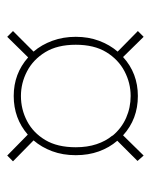

<svg xmlns="http://www.w3.org/2000/svg" viewBox="37 -564 418 532"><g transform="rotate(-90 246.0 -298.0)"><path d="M81 -109 66 -126 122 -182Q103 -204 92.5 -233Q82 -262 82 -297Q82 -333 93 -362.5Q104 -392 123 -414L65 -471L81 -487L139 -430Q184 -469 246 -469Q308 -469 353 -429L410 -487L426 -471L369 -414Q388 -392 399 -362Q410 -332 410 -297Q410 -262 399 -232.5Q388 -203 369 -181L426 -125L410 -109L354 -166Q309 -125 246 -125Q182 -125 137 -166ZM246 -145Q282 -145 314.5 -162Q347 -179 367.5 -212.5Q388 -246 388 -297Q388 -348 367.5 -381.5Q347 -415 314.5 -432Q282 -449 246 -449Q209 -449 176.5 -432Q144 -415 124 -381.5Q104 -348 104 -297Q104 -265 112.5 -239.5Q121 -214 136 -196V-195Q157 -170 185.5 -157.5Q214 -145 246 -145Z"/></g></svg>

Font: DM Sans Thin
Style: Regular
Weight: 100
Designer: Colophon Foundry, Jonny Pinhorn
Foundry: Colophon Foundry
Version: Version 4.004; ttfautohint (v1.8.4.7-5d5b)